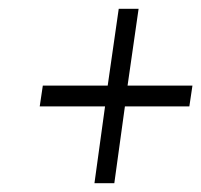

<svg xmlns="http://www.w3.org/2000/svg" viewBox="-20 -495 456 435"><path d="M269 -301H416L409 -254H263L239 -80H194L218 -254H70L77 -301H224L249 -475H294Z"/></svg>

Font: Arsenal SC
Style: Italic
Weight: 400
Italic angle: -9.10001°
Designer: Andrij Shevchenko
Foundry: Stairsfor
Version: Version 2.001; ttfautohint (v1.8.4.7-5d5b)